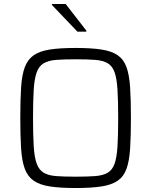

<svg xmlns="http://www.w3.org/2000/svg" viewBox="-20 -937 761 965"><path d="M360 8Q281 8 230 0Q179 -8 149 -29Q119 -50 104.5 -89Q90 -128 86 -190.5Q82 -253 82 -344Q82 -435 86 -497.5Q90 -560 104.5 -599Q119 -638 149 -659Q179 -680 230 -688Q281 -696 360 -696Q439 -696 490.5 -688Q542 -680 572 -659Q602 -638 616 -599Q630 -560 634 -497.5Q638 -435 638 -344Q638 -253 634 -190.5Q630 -128 616 -89Q602 -50 572 -29Q542 -8 490.5 0Q439 8 360 8ZM360 -49Q420 -49 459 -52Q498 -55 521.5 -69Q545 -83 556 -114.5Q567 -146 570.5 -201.5Q574 -257 574 -344Q574 -431 570.5 -486.5Q567 -542 556 -573.5Q545 -605 521.5 -619Q498 -633 459 -636Q420 -639 360 -639Q301 -639 262 -636Q223 -633 199.5 -619Q176 -605 164.5 -573.5Q153 -542 149.5 -486.5Q146 -431 146 -344Q146 -257 149.5 -201.5Q153 -146 164.5 -114.5Q176 -83 199.5 -69Q223 -55 262 -52Q301 -49 360 -49ZM369 -778 241 -912V-917H310L414 -783V-778Z"/></svg>

Font: Saira Light
Style: Regular
Weight: 300
Designer: Hector Gatti with collaboration of the Omnibus-Type team
Foundry: Omnibus-Type
Version: Version 1.100; ttfautohint (v1.8.3)